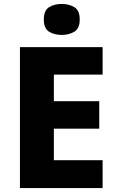

<svg xmlns="http://www.w3.org/2000/svg" viewBox="-20 -953 590 973"><path d="M500 0H81V-714H500V-575H253V-440H483V-301H253V-141H500ZM293 -933Q330 -933 357 -916.5Q384 -900 384 -854Q384 -809 357 -792.5Q330 -776 293 -776Q255 -776 228.5 -792.5Q202 -809 202 -854Q202 -900 228.5 -916.5Q255 -933 293 -933Z"/></svg>

Font: Noto Sans Meetei Mayek ExtraBold
Style: Regular
Weight: 800
Designer: Monotype Design Team and Neelakash Kshetrimayum
Foundry: Monotype Imaging Inc.
Version: Version 2.002; ttfautohint (v1.8.4.7-5d5b)